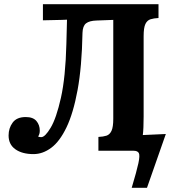

<svg xmlns="http://www.w3.org/2000/svg" viewBox="-20 -720 838 917"><path d="M662 -75 772 -80 682 177H609Q633 97 641 59.5Q649 22 643 11Q637 0 618 0H450V-66Q473 -67 488.5 -72Q504 -77 512.5 -95Q521 -113 521 -153V-625L441 -622Q407 -621 391 -608.5Q375 -596 374 -563Q371 -401 350.5 -290Q330 -179 297.5 -111.5Q265 -44 224.5 -14Q184 16 140 16Q86 16 53.5 -7Q21 -30 21 -73Q21 -108 40.5 -134.5Q60 -161 103 -161Q138 -161 154 -142Q170 -123 170 -96Q170 -79 162 -68Q167 -65 177 -65Q195 -65 222 -110Q249 -155 271 -253Q293 -351 297 -510L300 -626L275 -625L185 -623V-700H737V-634Q715 -633 699 -628Q683 -623 674.5 -605.5Q666 -588 666 -547V-164Q666 -137 665 -112.5Q664 -88 662 -75Z"/></svg>

Font: Lora
Style: Bold
Weight: 700
Designer: Olga Karpushina, Alexei Vanyashin (Cyrillic)
Foundry: Cyreal
Version: Version 3.006; ttfautohint (v1.8.4.7-5d5b);gftools[0.9.30]